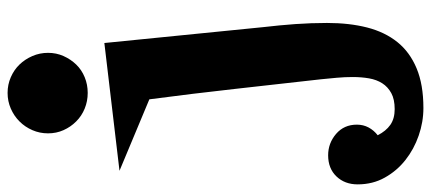

<svg xmlns="http://www.w3.org/2000/svg" viewBox="-399 -444 1114 496"><g transform="rotate(-90 158.0 -196.0)"><path d="M269.5 -628.9Q269.5 -607.4 261.2 -588.9Q252.9 -570.3 239.3 -556.2Q225.6 -542 206.5 -534.2Q187.5 -526.4 166 -526.4Q144.5 -526.4 125.5 -534.2Q106.4 -542 92.3 -556.2Q78.1 -570.3 69.8 -588.9Q61.5 -607.4 61.5 -628.9Q61.5 -650.4 69.8 -669.4Q78.1 -688.5 92.3 -702.6Q106.4 -716.8 125.5 -725.1Q144.5 -733.4 166 -733.4Q187.5 -733.4 206.5 -725.1Q225.6 -716.8 239.3 -702.6Q252.9 -688.5 261.2 -669.4Q269.5 -650.4 269.5 -628.9ZM346.7 91.8Q346.7 149.4 335 195.3Q323.2 241.2 297.4 273.4Q271.5 305.7 229.5 323.2Q187.5 340.8 127 340.8Q90.8 340.8 55.7 328.6Q20.5 316.4 -7.3 294.4Q-35.2 272.5 -52.7 241.2Q-70.3 210 -70.3 170.9Q-70.3 137.7 -49.8 116.2Q-29.3 94.7 4.9 94.7Q36.1 94.7 60.1 115.2Q84 135.7 84 168.9Q84 185.5 76.7 199.2Q69.3 212.9 56.6 222.7Q67.4 244.1 83.5 255.4Q99.6 266.6 124 266.6Q149.4 266.6 165.5 257.8Q181.6 249 190.9 234.4Q200.2 219.7 203.6 200.2Q207 180.7 207 158.2Q207 137.7 205.1 116.7Q203.1 95.7 201.2 76.2Q188.5 -36.1 176.3 -146Q164.1 -255.9 149.4 -367.2L-35.2 -444.3L294.9 -483.4L335.9 -73.2Q340.8 -31.2 343.8 9.8Q346.7 50.8 346.7 91.8Z"/></g></svg>

Font: Fontdiner Swanky
Style: Regular
Weight: 400
Designer: Font Diner, Inc
Foundry: Font Diner, Inc
Version: Version 1.001